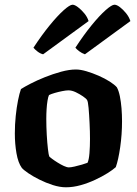

<svg xmlns="http://www.w3.org/2000/svg" viewBox="-20 -795 581 815"><path d="M260 0Q234 0 204.2 -9.5Q174.5 -19 147 -32.8Q119.5 -46.5 99.5 -60.2Q79.5 -74 72.5 -82.5Q57 -104 50 -144Q43 -184 43 -228.5Q43 -267 46.8 -303Q50.5 -339 56.5 -369Q62.5 -399 69 -417Q83 -426 110 -440Q137 -454 170.8 -467.5Q204.5 -481 239.2 -490.5Q274 -500 302.5 -500Q321.5 -500 347 -492.5Q372.5 -485 398.8 -473.5Q425 -462 445.8 -448.8Q466.5 -435.5 476 -424.5Q484 -410 488.8 -386.5Q493.5 -363 495.8 -335.5Q498 -308 498 -280.5Q498 -224 490.2 -170.2Q482.5 -116.5 471.5 -85.5Q459.5 -74.5 436.5 -60Q413.5 -45.5 384 -31.8Q354.5 -18 322.5 -9Q290.5 0 260 0ZM272.5 -84.5Q280.5 -84.5 296.2 -88Q312 -91.5 327.8 -96.2Q343.5 -101 351.5 -104Q357.5 -116.5 359.8 -145.2Q362 -174 362 -205Q362 -236.5 360.2 -272.8Q358.5 -309 356 -337Q353.5 -365 349.5 -370.5Q346 -376.5 332.2 -386Q318.5 -395.5 301.8 -403.5Q285 -411.5 270.5 -411.5Q260.5 -411.5 244.2 -408.2Q228 -405 212.5 -400.5Q197 -396 188 -391.5Q184.5 -384.5 181.8 -368.2Q179 -352 177.8 -331.8Q176.5 -311.5 176.5 -290.5Q176.5 -257 178.5 -222.2Q180.5 -187.5 183.5 -162.2Q186.5 -137 189 -131Q191.5 -128 201.5 -120.5Q211.5 -113 224.8 -104.8Q238 -96.5 251 -90.5Q264 -84.5 272.5 -84.5ZM340.5 -564.5Q327.5 -569 316.2 -577.5Q305 -586 300 -592.5Q335.5 -647 369 -688Q402.5 -729 428.5 -752Q454.5 -775 466 -775Q475.5 -775 489 -764.8Q502.5 -754.5 515.2 -738.8Q528 -723 533.5 -705.5ZM163 -564.5Q150.5 -567.5 139 -576.5Q127.5 -585.5 122 -592.5Q157 -646 190.5 -687Q224 -728 250.2 -751.5Q276.5 -775 288 -775Q297 -775 311 -764.5Q325 -754 338 -738.2Q351 -722.5 356 -705.5Z"/></svg>

Font: Texturina Medium
Style: Regular
Weight: 500
Designer: Guillermo Torres Carreño
Foundry: Omnibus-Type
Version: Version 1.003